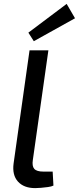

<svg xmlns="http://www.w3.org/2000/svg" viewBox="-20 -959 406 988"><path d="M229 -700 149 -136Q144 -104 156.5 -90Q169 -76 203 -76H251L255 -4Q245 1 227 3.5Q209 6 191 7.5Q173 9 161 9Q103 9 72.5 -24.5Q42 -58 50 -118L132 -700ZM323 -939 366 -865 154 -747 126 -791Z"/></svg>

Font: Exo 2 Medium
Style: Italic
Weight: 500
Italic angle: -8°
Designer: Natanael Gama
Foundry: Natanael Gama
Version: Version 2.010